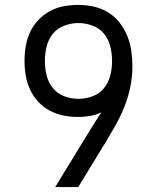

<svg xmlns="http://www.w3.org/2000/svg" viewBox="-20 -763 640 783"><path d="M299 0H205L334 -211Q348 -234 363 -257.5Q378 -281 393 -305Q371 -294 346.5 -290Q322 -286 298 -286Q268 -286 238.5 -292Q209 -298 182.5 -312Q156 -326 135.5 -348.5Q115 -371 102.5 -398Q90 -425 85 -455Q80 -485 80 -514Q80 -545 85 -574.5Q90 -604 102.5 -631.5Q115 -659 136 -681Q157 -703 183.5 -717.5Q210 -732 240 -737.5Q270 -743 300 -743Q332 -743 363 -736Q394 -729 421 -712.5Q448 -696 467.5 -671Q487 -646 499 -616.5Q511 -587 515.5 -555.5Q520 -524 520 -492Q520 -449 511 -406.5Q502 -364 486 -324.5Q470 -285 448.5 -247.5Q427 -210 405 -173L404 -172Q404 -172 404 -172Q404 -172 404 -172ZM300 -360Q329 -360 357.5 -370.5Q386 -381 404.5 -404Q423 -427 430 -456Q437 -485 437 -514Q437 -544 430 -573Q423 -602 404.5 -625Q386 -648 357.5 -658.5Q329 -669 300 -669Q271 -669 242.5 -658.5Q214 -648 195.5 -625Q177 -602 170 -573Q163 -544 163 -515Q163 -485 170 -456Q177 -427 195.5 -404Q214 -381 242 -370.5Q270 -360 300 -360Z"/></svg>

Font: Monocode
Style: Regular
Weight: 400
Designer: Belleve Invis
Foundry: Belleve Invis
Version: Version 16.1.0; ttfautohint (v1.8.4)